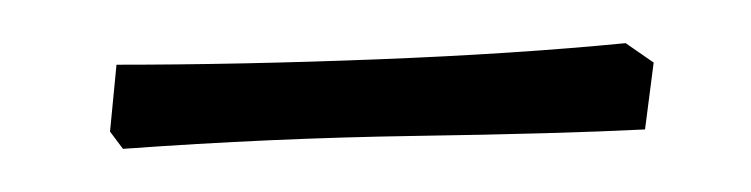

<svg xmlns="http://www.w3.org/2000/svg" viewBox="-20 -275 348 89"><path d="M37 -206 31 -214 34 -245Q91 -245 155 -247.5Q219 -250 270 -255L283 -246L279 -215Q239 -213 172.5 -212Q106 -211 37 -206Z"/></svg>

Font: Labrada Light
Style: Regular
Weight: 300
Designer: Mercedes Jáuregui
Foundry: Omnibus-Type Team
Version: Version 1.000; ttfautohint (v1.8.4.7-5d5b)